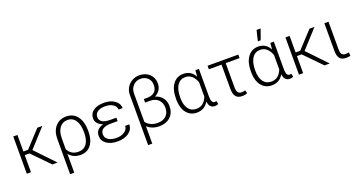

<svg xmlns="http://www.w3.org/2000/svg" viewBox="-47 -1555 4798 2559"><g transform="rotate(-20 2351.5 -275.5)"><path d="M205.1 -242.2H138.2V0H79.1V-528.3H138.2V-293.9H203.6L419.9 -528.3H491.2L256.8 -271L515.6 0H441.4Z M831.5 -538.1Q931.6 -538.1 987.8 -463.1Q1043.9 -388.2 1043.9 -257.3V-249.5Q1043.9 -130.4 990.5 -60.3Q937 9.8 843.3 9.8Q734.9 9.8 678.2 -64.5V203.1H619.6V-299.8Q620.6 -408.7 678.7 -473.4Q736.8 -538.1 831.5 -538.1ZM678.2 -130.9Q722.7 -39.6 830.1 -39.6Q903.8 -39.6 944.6 -94.5Q985.4 -149.4 985.4 -259.8Q985.4 -365.7 945.3 -427Q905.3 -488.3 831.5 -488.3Q762.7 -488.3 720.9 -434.1Q679.2 -379.9 678.7 -287.6Z M1151.4 -145Q1151.4 -242.7 1261.2 -271Q1212.9 -288.1 1186.8 -318.8Q1160.6 -349.6 1160.6 -387.7Q1160.6 -458.5 1215.8 -498Q1271 -537.6 1367.7 -537.6Q1458 -537.6 1518.3 -494.6Q1578.6 -451.7 1578.6 -385.7H1520.5Q1520.5 -430.2 1476.3 -459.2Q1432.1 -488.3 1367.7 -488.3Q1299.3 -488.3 1259.5 -461.9Q1219.7 -435.5 1219.7 -388.7Q1219.7 -293.9 1369.6 -293.9H1456.1V-245.1H1362.3Q1288.1 -244.6 1249.3 -220.7Q1210.4 -196.8 1210.4 -144Q1210.4 -96.7 1253.2 -68.1Q1295.9 -39.6 1367.7 -39.6Q1437.5 -39.6 1483.2 -71.3Q1528.8 -103 1528.8 -151.4H1587.4Q1587.4 -78.1 1525.6 -34.2Q1463.9 9.8 1367.7 9.8Q1270.5 9.8 1210.9 -32.5Q1151.4 -74.7 1151.4 -145Z M1932.6 -720.7Q2022.5 -720.7 2077.4 -668.7Q2132.3 -616.7 2132.3 -533.7Q2132.3 -484.4 2107.2 -444.1Q2082 -403.8 2035.6 -381.8Q2102.1 -362.8 2138.4 -314.5Q2174.8 -266.1 2174.8 -197.3Q2174.8 -101.1 2115 -45.7Q2055.2 9.8 1955.1 9.8Q1905.8 9.8 1861.3 -6.8Q1816.9 -23.4 1787.6 -52.7V194.8H1729V-519Q1729 -573.7 1756.1 -620.4Q1783.2 -667 1830.6 -693.8Q1877.9 -720.7 1932.6 -720.7ZM2074.2 -535.6Q2074.2 -594.7 2035.2 -632.8Q1996.1 -670.9 1932.6 -670.9Q1871.6 -670.9 1829.6 -627.4Q1787.6 -584 1787.6 -516.6V-116.2Q1809.6 -81.1 1853.8 -60.3Q1897.9 -39.6 1950.7 -39.6Q2029.3 -39.6 2072.8 -81.3Q2116.2 -123 2116.2 -195.3Q2116.2 -265.1 2073.2 -308.3Q2030.3 -351.6 1956.1 -352.1H1884.8V-401.9H1928.2Q2074.2 -401.9 2074.2 -535.6Z M2712.4 -528.3V-130.9Q2712.9 -42.5 2761.7 -42.5Q2772 -42.5 2786.1 -46.4L2794.4 -1Q2774.4 10.3 2746.6 10.3Q2708.5 10.3 2685.8 -12Q2663.1 -34.2 2656.2 -85.9Q2602.5 10.3 2490.7 10.3Q2402.3 10.3 2348.4 -53.5Q2294.4 -117.2 2289.6 -229L2289.1 -259.8Q2289.1 -389.2 2343.8 -463.6Q2398.4 -538.1 2491.7 -538.1Q2602.5 -538.1 2655.3 -438L2662.1 -528.3ZM2347.7 -249.5Q2347.7 -149.9 2387.7 -94.5Q2427.7 -39.1 2501.5 -39.1Q2608.4 -39.1 2653.8 -156.7V-359.9Q2632.3 -421.4 2593.5 -454.8Q2554.7 -488.3 2502.4 -488.3Q2429.7 -488.3 2388.7 -427.7Q2347.7 -367.2 2347.7 -249.5Z M3271 -478.5H3074.2V-133.8Q3074.2 -86.9 3091.1 -63.7Q3107.9 -40.5 3145 -40.5Q3161.6 -40.5 3193.4 -48.8L3206.1 -5.4Q3178.2 9.8 3133.8 9.8Q3071.8 9.8 3043.5 -25.6Q3015.1 -61 3015.1 -136.2V-478.5H2835.4V-528.3H3271Z M3774.9 -528.3V-130.9Q3775.4 -42.5 3824.2 -42.5Q3834.5 -42.5 3848.6 -46.4L3856.9 -1Q3836.9 10.3 3809.1 10.3Q3771 10.3 3748.3 -12Q3725.6 -34.2 3718.8 -85.9Q3665 10.3 3553.2 10.3Q3464.8 10.3 3410.9 -53.5Q3356.9 -117.2 3352.1 -229L3351.6 -259.8Q3351.6 -389.2 3406.2 -463.6Q3460.9 -538.1 3554.2 -538.1Q3665 -538.1 3717.8 -438L3724.6 -528.3ZM3410.2 -249.5Q3410.2 -149.9 3450.2 -94.5Q3490.2 -39.1 3564 -39.1Q3670.9 -39.1 3716.3 -156.7V-359.9Q3694.8 -421.4 3656 -454.8Q3617.2 -488.3 3564.9 -488.3Q3492.2 -488.3 3451.2 -427.7Q3410.2 -367.2 3410.2 -249.5ZM3612.3 -753.9H3669.9L3616.7 -605.5H3576.2Z M4065.4 -242.2H3998.5V0H3939.5V-528.3H3998.5V-293.9H4064L4280.3 -528.3H4351.6L4117.2 -271L4376 0H4301.8Z M4550.3 -528.3V-131.8Q4550.3 -88.9 4566.2 -67.6Q4582 -46.4 4619.1 -46.4Q4642.1 -46.4 4666.5 -51.3L4668.9 -2.4Q4642.1 4.9 4606.4 4.9Q4546.4 4.9 4519 -30Q4491.7 -64.9 4491.7 -132.8V-528.3Z"/></g></svg>

Font: RobotoInd Light
Style: Regular
Weight: 300
Designer: Google
Version: Version 2.001151; 2014